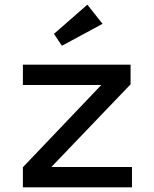

<svg xmlns="http://www.w3.org/2000/svg" viewBox="-20 -802 661 822"><path d="M78 0V-86L423 -448L433 -438H78V-525H539V-441L197 -84L184 -87H545V0ZM245 -606 211 -657 354 -782 419 -700Z"/></svg>

Font: Lexend Giga
Style: Regular
Weight: 400
Designer: Bonnie Shaver-Troup, Thomas Jockin
Foundry: Lexend
Version: Version 1.007